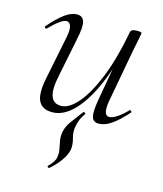

<svg xmlns="http://www.w3.org/2000/svg" viewBox="-98 -469 658 776"><g transform="rotate(15 231.0 -80.5)"><path d="M180 234Q179 235 175 232Q171 229 173 227Q187 213 193.5 202.5Q200 192 201 182Q204 165 200.5 149Q197 133 194 115Q191 97 195 77Q200 54 215 34Q230 14 255 -20Q257 -22 261.5 -19.5Q266 -17 264 -14Q251 5 246 19.5Q241 34 239 46Q235 68 242 93Q249 118 246 139Q245 146 239 160.5Q233 175 219 193.5Q205 212 180 234ZM133 13Q90 13 75.5 -18Q61 -49 76 -119L112 -297Q118 -328 113 -343Q108 -358 95 -358Q84 -358 66 -345Q48 -332 26 -309Q22 -305 18 -309Q14 -313 18 -317Q51 -355 78 -375Q105 -395 130 -395Q153 -395 159.5 -373.5Q166 -352 154 -297L122 -138Q109 -78 119 -49.5Q129 -21 161 -21Q194 -21 230.5 -63Q267 -105 299.5 -185.5Q332 -266 353 -380L364 -379Q344 -263 308.5 -174.5Q273 -86 228 -36.5Q183 13 133 13ZM326 9Q303 9 297.5 -12.5Q292 -34 302 -89L353 -380Q355 -394 379 -394Q392 -394 396 -392.5Q400 -391 400 -388Q400 -385 395 -361.5Q390 -338 385 -312L344 -89Q334 -28 361 -28Q373 -28 392 -40Q411 -52 433 -75Q436 -79 440.5 -74.5Q445 -70 441 -67Q407 -29 379.5 -10Q352 9 326 9Z"/></g></svg>

Font: Cormorant Infant Light
Style: Italic
Weight: 300
Italic angle: -10°
Designer: Christian Thalmann (Catharsis Fonts)
Foundry: Catharsis Fonts
Version: Version 4.001